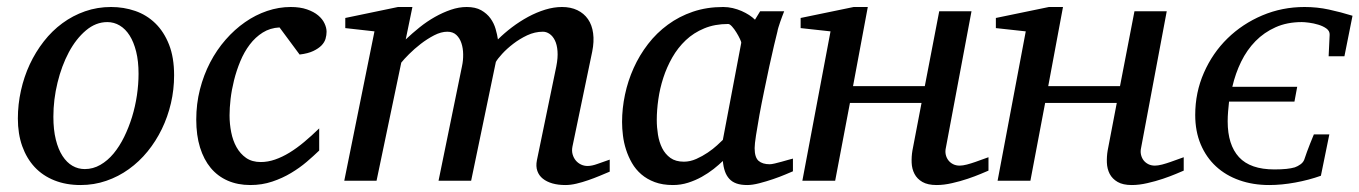

<svg xmlns="http://www.w3.org/2000/svg" viewBox="-20 -514 3866 546"><path d="M374 -304.2Q374 -339.8 367.2 -367.2Q360.4 -394.5 348.6 -413.1Q336.9 -431.6 320.6 -441.4Q304.2 -451.2 285.2 -451.2Q252.4 -451.2 224.4 -427.5Q196.3 -403.8 175.8 -365.5Q155.3 -327.1 143.6 -279.1Q131.8 -231 131.8 -182.1Q131.8 -145 138.7 -117.2Q145.5 -89.4 157.7 -70.6Q169.9 -51.8 186 -42.5Q202.1 -33.2 221.2 -33.2Q244.6 -33.2 265.4 -45.2Q286.1 -57.1 303 -77.4Q319.8 -97.7 333 -124.5Q346.2 -151.4 355.5 -181.4Q364.7 -211.4 369.4 -243.2Q374 -274.9 374 -304.2ZM475.1 -299.8Q475.1 -259.3 466.1 -220.5Q457 -181.6 440.2 -147Q423.3 -112.3 399.7 -83.3Q376 -54.2 346.4 -33Q316.9 -11.7 282.2 0.2Q247.6 12.2 209 12.2Q168 12.2 134.8 -1Q101.6 -14.2 78.6 -38.8Q55.7 -63.5 43.2 -98.4Q30.8 -133.3 30.8 -176.8Q30.8 -217.3 39.6 -256.6Q48.3 -295.9 64.7 -331.1Q81.1 -366.2 104.5 -396.2Q127.9 -426.3 157.5 -448Q187 -469.7 221.9 -481.9Q256.8 -494.1 295.9 -494.1Q332 -494.1 364.5 -482.9Q397 -471.7 421.6 -447.8Q446.3 -423.8 460.7 -387.2Q475.1 -350.6 475.1 -299.8Z M908.7 -423.8Q908.7 -414.1 905.8 -403.8Q902.8 -393.6 894.3 -384.8Q885.7 -376 870.8 -368.9Q856 -361.8 832 -358.9L774.9 -436Q748 -434.6 727.1 -421.4Q706.1 -408.2 690.2 -387.2Q674.3 -366.2 663.3 -339.6Q652.3 -313 645.5 -285.6Q638.7 -258.3 635.7 -232.4Q632.8 -206.5 632.8 -186Q632.8 -161.6 637.5 -137.9Q642.1 -114.3 652.6 -95.5Q663.1 -76.7 679.9 -64.9Q696.8 -53.2 721.7 -53.2Q741.7 -53.2 762.2 -60.3Q782.7 -67.4 803.5 -80.1Q824.2 -92.8 845.2 -110.4Q866.2 -127.9 887.7 -148.9V-85.9Q872.1 -70.8 852.1 -53.7Q832 -36.6 807.6 -22Q783.2 -7.3 754.2 2.4Q725.1 12.2 691.9 12.2Q656.2 12.2 627.7 -0.2Q599.1 -12.7 579.3 -36.4Q559.6 -60.1 548.8 -94.7Q538.1 -129.4 538.1 -173.8Q538.1 -218.8 548.6 -259.8Q559.1 -300.8 577.6 -336.4Q596.2 -372.1 621.6 -401.1Q647 -430.2 676.8 -450.9Q706.5 -471.7 739.7 -482.9Q772.9 -494.1 806.6 -494.1Q833.5 -494.1 853 -487.3Q872.6 -480.5 884.8 -470.2Q897 -460 902.8 -447.5Q908.7 -435.1 908.7 -423.8Z M1713.9 -25.9Q1701.2 -20.5 1685.3 -13.9Q1669.4 -7.3 1652.6 -1.5Q1635.7 4.4 1619.1 8.3Q1602.5 12.2 1587.9 12.2Q1567.4 12.2 1551 7.6Q1534.7 2.9 1523.7 -5.9Q1512.7 -14.6 1508.1 -27.8Q1503.4 -41 1506.8 -58.1L1562 -325.2Q1566.9 -350.1 1565.4 -368.7Q1564 -387.2 1557.9 -399.4Q1551.8 -411.6 1542.7 -417.7Q1533.7 -423.8 1523.9 -423.8Q1501 -423.8 1479.2 -413.6Q1457.5 -403.3 1439.5 -389.4Q1421.4 -375.5 1408.2 -361.1Q1395 -346.7 1390.1 -337.9L1319.8 0H1227.1L1293.9 -326.2Q1297.4 -342.3 1297.1 -359.6Q1296.9 -377 1292.2 -391.1Q1287.6 -405.3 1277.8 -414.6Q1268.1 -423.8 1252 -423.8Q1234.4 -423.8 1214.6 -413.6Q1194.8 -403.3 1176.5 -389.2Q1158.2 -375 1143.3 -360.1Q1128.4 -345.2 1121.1 -335.9L1050.8 0H959L1044.9 -424.8L961.9 -434.1V-462.9L1111.8 -494.1H1152.8L1133.8 -401.9Q1152.3 -419.4 1173.3 -436.3Q1194.3 -453.1 1216.8 -465.8Q1239.3 -478.5 1262.2 -486.3Q1285.2 -494.1 1307.1 -494.1Q1332 -494.1 1348.4 -484.9Q1364.7 -475.6 1374.8 -461.7Q1384.8 -447.8 1389.4 -431.6Q1394 -415.5 1396 -401.9Q1414.1 -419.9 1436 -436.5Q1458 -453.1 1481.9 -466.1Q1505.9 -479 1530.5 -486.6Q1555.2 -494.1 1578.1 -494.1Q1603 -494.1 1621.8 -485.1Q1640.6 -476.1 1652.1 -459.5Q1663.6 -442.9 1666.7 -419.4Q1669.9 -396 1664.1 -367.2L1607.9 -97.2Q1605.5 -85 1608.4 -75Q1611.3 -64.9 1617.4 -57.6Q1623.5 -50.3 1632.3 -46.1Q1641.1 -42 1650.9 -42Q1663.1 -42 1679.2 -47.9Q1695.3 -53.7 1713.9 -60.1Z M2087.9 -392.1Q2088.4 -394.5 2084.2 -403.3Q2080.1 -412.1 2074.2 -421.6Q2068.4 -431.2 2061.8 -438.5Q2055.2 -445.8 2050.8 -445.8Q2012.7 -445.8 1982.7 -433.3Q1952.6 -420.9 1930.2 -399.7Q1907.7 -378.4 1891.8 -350.6Q1876 -322.8 1866.2 -292.5Q1856.4 -262.2 1852.1 -231.4Q1847.7 -200.7 1847.7 -172.9Q1847.7 -151.9 1851.1 -130.9Q1854.5 -109.9 1863 -92.8Q1871.6 -75.7 1886.5 -64.9Q1901.4 -54.2 1924.8 -54.2Q1942.4 -54.2 1960 -62Q1977.5 -69.8 1992.7 -80.1Q2007.8 -90.3 2019 -100.6Q2030.3 -110.8 2035.6 -116.2ZM2234.9 -26.9Q2229 -24.4 2213.4 -17.8Q2197.8 -11.2 2178.5 -4.6Q2159.2 2 2139.4 7.1Q2119.6 12.2 2105 12.2Q2086.9 12.2 2074.5 7.8Q2062 3.4 2054 -5.4Q2045.9 -14.2 2041.5 -26.9Q2037.1 -39.6 2035.6 -56.2Q2024.4 -45.4 2009.3 -33.4Q1994.1 -21.5 1975.8 -11.2Q1957.5 -1 1936.8 5.6Q1916 12.2 1893.6 12.2Q1864.3 12.2 1842 3.9Q1819.8 -4.4 1803.7 -18.3Q1787.6 -32.2 1777.1 -50.5Q1766.6 -68.8 1760.3 -88.6Q1753.9 -108.4 1751.5 -128.7Q1749 -148.9 1749 -167Q1749 -205.6 1757.3 -244.9Q1765.6 -284.2 1782 -320.6Q1798.3 -356.9 1822.8 -388.7Q1847.2 -420.4 1879.2 -443.8Q1911.1 -467.3 1950.4 -480.7Q1989.7 -494.1 2036.6 -494.1Q2050.3 -494.1 2063.7 -491Q2077.1 -487.8 2088.9 -482.7Q2100.6 -477.5 2110.4 -471.2Q2120.1 -464.8 2127 -458L2141.6 -481.9H2210Q2207.5 -476.1 2204.6 -468Q2201.7 -460 2198.7 -451.7Q2195.8 -443.4 2193.6 -436Q2191.4 -428.7 2190.9 -424.8Q2187.5 -411.6 2181.2 -385Q2174.8 -358.4 2167.7 -325.2Q2160.6 -292 2153.1 -255.6Q2145.5 -219.2 2139.6 -186.8Q2133.8 -154.3 2129.9 -129.2Q2126 -104 2126 -92.8Q2126 -66.4 2137.2 -56.6Q2148.4 -46.9 2168.9 -46.9Q2173.8 -46.9 2183.3 -49.1Q2192.9 -51.3 2203.1 -54.2Q2213.4 -57.1 2222.2 -59.6Q2231 -62 2234.9 -63Z M2791 -28.8Q2785.2 -26.4 2769 -19.5Q2752.9 -12.7 2731.9 -5.6Q2710.9 1.5 2687.5 6.8Q2664.1 12.2 2643.6 12.2Q2618.2 12.2 2603 3.4Q2587.9 -5.4 2580.6 -19.5Q2573.2 -33.7 2572.5 -51.3Q2571.8 -68.8 2574.7 -85.9L2600.6 -221.2H2397L2355 0H2261.7L2341.8 -424.8L2256.8 -434.1V-462.9L2407.7 -494.1H2447.8L2405.8 -269H2609.9L2650.9 -481.9H2742.7L2669.9 -94.2Q2667.5 -84 2669.4 -74.7Q2671.4 -65.4 2676.8 -58.3Q2682.1 -51.3 2690.4 -47.1Q2698.7 -43 2709 -43Q2717.8 -43 2729.7 -46.1Q2741.7 -49.3 2753.7 -53.5Q2765.6 -57.6 2775.9 -61.5Q2786.1 -65.4 2791 -66.9Z M3346.2 -28.8Q3340.3 -26.4 3324.2 -19.5Q3308.1 -12.7 3287.1 -5.6Q3266.1 1.5 3242.7 6.8Q3219.2 12.2 3198.7 12.2Q3173.3 12.2 3158.2 3.4Q3143.1 -5.4 3135.7 -19.5Q3128.4 -33.7 3127.7 -51.3Q3127 -68.8 3129.9 -85.9L3155.8 -221.2H2952.1L2910.2 0H2816.9L2897 -424.8L2812 -434.1V-462.9L2962.9 -494.1H3002.9L2960.9 -269H3165L3206.1 -481.9H3297.9L3225.1 -94.2Q3222.7 -84 3224.6 -74.7Q3226.6 -65.4 3231.9 -58.3Q3237.3 -51.3 3245.6 -47.1Q3253.9 -43 3264.2 -43Q3272.9 -43 3284.9 -46.1Q3296.9 -49.3 3308.8 -53.5Q3320.8 -57.6 3331.1 -61.5Q3341.3 -65.4 3346.2 -66.9Z M3803.2 -354H3758.3L3761.2 -415Q3761.7 -425.8 3752 -432.9Q3742.2 -439.9 3729 -443.8Q3715.8 -447.8 3702.6 -449.5Q3689.5 -451.2 3682.1 -451.2Q3640.1 -451.2 3607.4 -436.5Q3574.7 -421.9 3550.3 -397Q3525.9 -372.1 3509.5 -338.6Q3493.2 -305.2 3484.4 -267.1H3668.9L3661.1 -225.1H3475.1Q3473.6 -210.9 3472.4 -197Q3471.2 -183.1 3471.2 -168.9Q3471.2 -102.1 3503.4 -67.1Q3535.6 -32.2 3604 -32.2Q3624 -32.2 3638.2 -33.7Q3652.3 -35.2 3662.1 -38.1Q3670.4 -41 3678.2 -46.6Q3686 -52.2 3689 -60.1Q3692.4 -70.3 3696.8 -82.5Q3700.7 -92.8 3705.6 -105.5Q3710.4 -118.2 3716.3 -131.8H3760.3L3736.3 -14.2Q3702.1 -2 3663.3 5.1Q3624.5 12.2 3589.4 12.2Q3543 12.2 3504.4 -1.5Q3465.8 -15.1 3438 -40.8Q3410.2 -66.4 3394.5 -103.5Q3378.9 -140.6 3378.9 -187Q3378.9 -251 3403.6 -307.1Q3428.2 -363.3 3470.7 -404.8Q3513.2 -446.3 3569.6 -470.2Q3626 -494.1 3689.9 -494.1Q3725.6 -494.1 3759.3 -486.8Q3793 -479.5 3826.2 -469.2Z"/></svg>

Font: Charis SIL
Style: Italic
Weight: 400
Italic angle: -11°
Foundry: SIL International
Version: Version 4.112